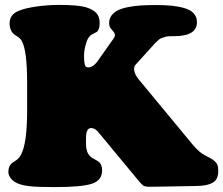

<svg xmlns="http://www.w3.org/2000/svg" viewBox="-20 -740 900 774"><path d="M89.4 -295.4V-405.3Q89.4 -540 66.9 -576.2Q60.5 -586.9 48.3 -594Q36.1 -601.1 32.2 -606Q18.6 -621.6 18.6 -645Q18.6 -680.7 53.2 -695.3Q76.7 -706.1 122.8 -713.1Q168.9 -720.2 217.8 -720.2Q293.9 -720.2 326.2 -710.9Q355 -702.1 368.4 -687.5Q381.8 -672.9 381.8 -647.9Q381.8 -620.6 370.1 -611.3Q368.2 -609.9 357.9 -605Q347.7 -600.1 342.8 -595.2Q333.5 -585.9 328.1 -568.8Q318.8 -539.6 318.8 -515.1Q318.8 -474.1 327.6 -470.2Q336.9 -465.8 348.6 -471.2Q363.3 -478 374.5 -495.1L427.7 -570.3Q429.2 -572.3 431.9 -576.2Q434.6 -580.1 436.3 -582.3Q438 -584.5 439.7 -587.6Q441.4 -590.8 442.4 -593.3Q443.4 -595.7 443.4 -598.1Q443.4 -603 439.5 -609.9Q427.2 -624.5 426.3 -625.5Q419.9 -634.8 419.9 -646.5Q419.9 -664.6 429.7 -677.7Q439.5 -690.9 455.6 -698.7Q471.7 -706.5 496.6 -711.4Q521.5 -716.3 547.9 -718Q574.2 -719.7 607.9 -719.7Q644.5 -719.7 671.6 -717Q698.7 -714.4 723.4 -707.3Q748 -700.2 761 -686Q773.9 -671.9 773.9 -650.4Q773.9 -594.2 682.1 -594.2Q668.5 -594.2 659.4 -593.8Q650.4 -593.3 641.1 -589.8Q631.8 -586.4 628.4 -585.4Q625 -584.5 615.7 -575.9Q606.4 -567.4 604 -564.7Q601.6 -562 588.9 -547.9L526.9 -479.5Q518.1 -470.2 521.5 -453.6Q524.9 -437 539.6 -419.4L754.9 -159.2Q777.8 -131.8 796.4 -119.6Q802.2 -115.7 819.8 -106.7Q837.4 -97.7 842.3 -93.3Q852.5 -84.5 856.2 -75.7Q859.9 -66.9 859.9 -50.8Q859.9 -16.1 836.9 -3.2Q814 9.8 768.6 9.8Q766.1 9.8 675.3 11.5Q584.5 13.2 575.2 12.7Q563.5 12.2 557.1 7.8Q550.8 3.4 537.1 -13.2L377.4 -206.1Q367.2 -218.8 355.7 -222.4Q344.2 -226.1 336.9 -220.2Q326.7 -211.9 326.7 -183.6V-158.2Q326.7 -127.4 343.3 -109.9Q349.1 -104 362.3 -97.4Q375.5 -90.8 380.9 -85.4Q391.6 -73.7 391.6 -53.7Q391.6 -12.7 350.3 0.7Q309.1 14.2 201.2 14.2Q132.3 14.2 102.3 11Q72.3 7.8 52.7 0Q34.7 -7.3 24.2 -20.3Q13.7 -33.2 13.7 -46.9Q13.7 -68.4 25.9 -80.6Q28.8 -83.5 36.6 -88.1Q44.4 -92.8 51.5 -98.9Q58.6 -105 63.5 -114.3Q89.4 -159.2 89.4 -295.4Z"/></svg>

Font: Cooper* Black
Style: Regular
Weight: 900
Designer: Owen Earl
Foundry: indestructible type*
Version: Version 0.001